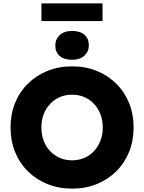

<svg xmlns="http://www.w3.org/2000/svg" viewBox="-20 -1111 857 1141"><path d="M408.7 10Q329 10 262.2 -17Q195.3 -44 145.8 -92.8Q96.3 -141.7 69.5 -208.1Q42.7 -274.5 42.7 -353.6Q42.7 -432.7 69.5 -498.8Q96.3 -565 145.8 -613.8Q195.3 -662.7 262.2 -689.7Q329.1 -716.7 408.3 -716.7Q488.3 -716.7 554.8 -689.7Q621.4 -662.7 670.8 -613.7Q720.3 -564.7 747.2 -498.5Q774 -432.3 774 -353.7Q774 -275 747.2 -208.5Q720.3 -142 670.8 -93Q621.4 -44 554.8 -17Q488.3 10 408.7 10ZM408.3 -158.3Q448 -158.3 481.2 -172.7Q514.3 -187 539 -213.5Q563.7 -240 577.2 -275.7Q590.7 -311.3 590.7 -353.5Q590.7 -395.7 577.2 -431.2Q563.7 -466.7 539 -493.2Q514.3 -519.7 481.2 -534Q448.1 -548.3 408.4 -548.3Q368.7 -548.3 335.5 -534Q302.3 -519.7 277.5 -493.3Q252.7 -467 239.3 -431.4Q226 -395.9 226 -353.1Q226 -311 239.3 -275.3Q252.7 -239.7 277.5 -213.3Q302.3 -187 335.4 -172.7Q368.5 -158.3 408.3 -158.3ZM408.3 -755.7Q360.7 -755.7 334.7 -778.3Q308.7 -801 308.7 -841.3Q308.7 -877.7 335 -902.3Q361.3 -927 408.3 -927Q456 -927 482 -904.3Q508 -881.7 508 -841.3Q508 -805 481.7 -780.3Q455.3 -755.7 408.3 -755.7ZM226.3 -985.7V-1090.7H589.3V-985.7Z"/></svg>

Font: Lexend Medium
Style: Regular
Weight: 500
Designer: Bonnie Shaver-Troup, Thomas Jockin
Foundry: Lexend
Version: Version 1.005